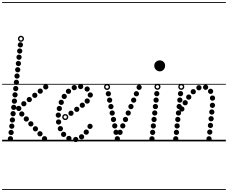

<svg xmlns="http://www.w3.org/2000/svg" viewBox="-25 -1349 2175 1832"><path d="M411.5 -495Q401 -495 393.8 -502.2Q386.5 -509.5 386.5 -520Q386.5 -530.5 393.8 -537.8Q401 -545 411.5 -545Q422 -545 429.2 -537.8Q436.5 -530.5 436.5 -520Q436.5 -509.5 429.2 -502.2Q422 -495 411.5 -495ZM359 -454.5Q348.5 -454.5 341.2 -461.8Q334 -469 334 -479.5Q334 -490 341.2 -497.2Q348.5 -504.5 359 -504.5Q369.5 -504.5 376.8 -497.2Q384 -490 384 -479.5Q384 -469 376.8 -461.8Q369.5 -454.5 359 -454.5ZM307 -414.5Q296.5 -414.5 289.2 -421.8Q282 -429 282 -439.5Q282 -450 289.2 -457.2Q296.5 -464.5 307 -464.5Q317.5 -464.5 324.8 -457.2Q332 -450 332 -439.5Q332 -429 324.8 -421.8Q317.5 -414.5 307 -414.5ZM254.5 -374Q244 -374 236.8 -381.2Q229.5 -388.5 229.5 -399Q229.5 -409.5 236.8 -416.8Q244 -424 254.5 -424Q265 -424 272.2 -416.8Q279.5 -409.5 279.5 -399Q279.5 -388.5 272.2 -381.2Q265 -374 254.5 -374ZM202.5 -334Q192 -334 184.8 -341.2Q177.5 -348.5 177.5 -359Q177.5 -369.5 184.8 -376.8Q192 -384 202.5 -384Q213 -384 220.2 -376.8Q227.5 -369.5 227.5 -359Q227.5 -348.5 220.2 -341.2Q213 -334 202.5 -334ZM154 -289.5Q143.5 -289.5 136.2 -296.8Q129 -304 129 -314.5Q129 -325 136.2 -332.2Q143.5 -339.5 154 -339.5Q164.5 -339.5 171.8 -332.2Q179 -325 179 -314.5Q179 -304 171.8 -296.8Q164.5 -289.5 154 -289.5ZM183 -236.5Q172.5 -236.5 165.2 -243.8Q158 -251 158 -261.5Q158 -272 165.2 -279.2Q172.5 -286.5 183 -286.5Q193.5 -286.5 200.8 -279.2Q208 -272 208 -261.5Q208 -251 200.8 -243.8Q193.5 -236.5 183 -236.5ZM226 -189Q215.5 -189 208.2 -196.2Q201 -203.5 201 -214Q201 -224.5 208.2 -231.8Q215.5 -239 226 -239Q236.5 -239 243.8 -231.8Q251 -224.5 251 -214Q251 -203.5 243.8 -196.2Q236.5 -189 226 -189ZM269.5 -142Q259 -142 251.8 -149.2Q244.5 -156.5 244.5 -167Q244.5 -177.5 251.8 -184.8Q259 -192 269.5 -192Q280 -192 287.2 -184.8Q294.5 -177.5 294.5 -167Q294.5 -156.5 287.2 -149.2Q280 -142 269.5 -142ZM313 -95Q302.5 -95 295.2 -102.2Q288 -109.5 288 -120Q288 -130.5 295.2 -137.8Q302.5 -145 313 -145Q323.5 -145 330.8 -137.8Q338 -130.5 338 -120Q338 -109.5 330.8 -102.2Q323.5 -95 313 -95ZM356.5 -47.5Q346 -47.5 338.8 -54.8Q331.5 -62 331.5 -72.5Q331.5 -83 338.8 -90.2Q346 -97.5 356.5 -97.5Q367 -97.5 374.2 -90.2Q381.5 -83 381.5 -72.5Q381.5 -62 374.2 -54.8Q367 -47.5 356.5 -47.5ZM400 -0.5Q389.5 -0.5 382.2 -7.8Q375 -15 375 -25.5Q375 -36 382.2 -43.2Q389.5 -50.5 400 -50.5Q410.5 -50.5 417.8 -43.2Q425 -36 425 -25.5Q425 -15 417.8 -7.8Q410.5 -0.5 400 -0.5ZM169.5 -896Q159 -896 151.8 -903.2Q144.5 -910.5 144.5 -921Q144.5 -931.5 151.8 -938.8Q159 -946 169.5 -946Q180 -946 187.2 -938.8Q194.5 -931.5 194.5 -921Q194.5 -910.5 187.2 -903.2Q180 -896 169.5 -896ZM163 -837Q152.5 -837 145.2 -844.2Q138 -851.5 138 -862Q138 -872.5 145.2 -879.8Q152.5 -887 163 -887Q173.5 -887 180.8 -879.8Q188 -872.5 188 -862Q188 -851.5 180.8 -844.2Q173.5 -837 163 -837ZM156.5 -778Q146 -778 138.8 -785.2Q131.5 -792.5 131.5 -803Q131.5 -813.5 138.8 -820.8Q146 -828 156.5 -828Q167 -828 174.2 -820.8Q181.5 -813.5 181.5 -803Q181.5 -792.5 174.2 -785.2Q167 -778 156.5 -778ZM150.5 -718Q140 -718 132.8 -725.2Q125.5 -732.5 125.5 -743Q125.5 -753.5 132.8 -760.8Q140 -768 150.5 -768Q161 -768 168.2 -760.8Q175.5 -753.5 175.5 -743Q175.5 -732.5 168.2 -725.2Q161 -718 150.5 -718ZM144 -658.5Q133.5 -658.5 126.2 -665.8Q119 -673 119 -683.5Q119 -694 126.2 -701.2Q133.5 -708.5 144 -708.5Q154.5 -708.5 161.8 -701.2Q169 -694 169 -683.5Q169 -673 161.8 -665.8Q154.5 -658.5 144 -658.5ZM137.5 -598.5Q127 -598.5 119.8 -605.8Q112.5 -613 112.5 -623.5Q112.5 -634 119.8 -641.2Q127 -648.5 137.5 -648.5Q148 -648.5 155.2 -641.2Q162.5 -634 162.5 -623.5Q162.5 -613 155.2 -605.8Q148 -598.5 137.5 -598.5ZM131.5 -538.5Q121 -538.5 113.8 -545.8Q106.5 -553 106.5 -563.5Q106.5 -574 113.8 -581.2Q121 -588.5 131.5 -588.5Q142 -588.5 149.2 -581.2Q156.5 -574 156.5 -563.5Q156.5 -553 149.2 -545.8Q142 -538.5 131.5 -538.5ZM125 -479Q114.5 -479 107.2 -486.2Q100 -493.5 100 -504Q100 -514.5 107.2 -521.8Q114.5 -529 125 -529Q135.5 -529 142.8 -521.8Q150 -514.5 150 -504Q150 -493.5 142.8 -486.2Q135.5 -479 125 -479ZM118.5 -419Q108 -419 100.8 -426.2Q93.5 -433.5 93.5 -444Q93.5 -454.5 100.8 -461.8Q108 -469 118.5 -469Q129 -469 136.2 -461.8Q143.5 -454.5 143.5 -444Q143.5 -433.5 136.2 -426.2Q129 -419 118.5 -419ZM112.5 -359Q102 -359 94.8 -366.2Q87.5 -373.5 87.5 -384Q87.5 -394.5 94.8 -401.8Q102 -409 112.5 -409Q123 -409 130.2 -401.8Q137.5 -394.5 137.5 -384Q137.5 -373.5 130.2 -366.2Q123 -359 112.5 -359ZM106 -299.5Q95.5 -299.5 88.2 -306.8Q81 -314 81 -324.5Q81 -335 88.2 -342.2Q95.5 -349.5 106 -349.5Q116.5 -349.5 123.8 -342.2Q131 -335 131 -324.5Q131 -314 123.8 -306.8Q116.5 -299.5 106 -299.5ZM100 -239.5Q89.5 -239.5 82.2 -246.8Q75 -254 75 -264.5Q75 -275 82.2 -282.2Q89.5 -289.5 100 -289.5Q110.5 -289.5 117.8 -282.2Q125 -275 125 -264.5Q125 -254 117.8 -246.8Q110.5 -239.5 100 -239.5ZM93.5 -179.5Q83 -179.5 75.8 -186.8Q68.5 -194 68.5 -204.5Q68.5 -215 75.8 -222.2Q83 -229.5 93.5 -229.5Q104 -229.5 111.2 -222.2Q118.5 -215 118.5 -204.5Q118.5 -194 111.2 -186.8Q104 -179.5 93.5 -179.5ZM87.5 -120Q77 -120 69.8 -127.2Q62.5 -134.5 62.5 -145Q62.5 -155.5 69.8 -162.8Q77 -170 87.5 -170Q98 -170 105.2 -162.8Q112.5 -155.5 112.5 -145Q112.5 -134.5 105.2 -127.2Q98 -120 87.5 -120ZM81 -60Q70.5 -60 63.2 -67.2Q56 -74.5 56 -85Q56 -95.5 63.2 -102.8Q70.5 -110 81 -110Q91.5 -110 98.8 -102.8Q106 -95.5 106 -85Q106 -74.5 98.8 -67.2Q91.5 -60 81 -60ZM74.5 0Q64 0 56.8 -7.2Q49.5 -14.5 49.5 -25Q49.5 -35.5 56.8 -42.8Q64 -50 74.5 -50Q85 -50 92.2 -42.8Q99.5 -35.5 99.5 -25Q99.5 -14.5 92.2 -7.2Q85 0 74.5 0ZM175 -950Q163 -950 154.5 -958.5Q146 -967 146 -979Q146 -991 154.5 -999.5Q163 -1008 175 -1008Q187 -1008 195.5 -999.5Q204 -991 204 -979Q204 -967 195.5 -958.5Q187 -950 175 -950ZM175 -963.5Q181.5 -963.5 186 -968.2Q190.5 -973 190.5 -979.5Q190.5 -985.5 186 -990Q181.5 -994.5 175 -994.5Q168.5 -994.5 164 -990Q159.5 -985.5 159.5 -979.5Q159.5 -973 164 -968.2Q168.5 -963.5 175 -963.5ZM-5 455H497V463H-5ZM-5 -16H497V0H-5ZM-5 -549H497V-541H-5ZM-5 -1329H497V-1321H-5Z M652.5 -243.5Q642 -243.5 634.8 -250.8Q627.5 -258 627.5 -268.5Q627.5 -279 634.8 -286.2Q642 -293.5 652.5 -293.5Q663 -293.5 670.2 -286.2Q677.5 -279 677.5 -268.5Q677.5 -258 670.2 -250.8Q663 -243.5 652.5 -243.5ZM707.5 -281Q697 -281 689.8 -288.2Q682.5 -295.5 682.5 -306Q682.5 -316.5 689.8 -323.8Q697 -331 707.5 -331Q718 -331 725.2 -323.8Q732.5 -316.5 732.5 -306Q732.5 -295.5 725.2 -288.2Q718 -281 707.5 -281ZM760.5 -320Q750 -320 742.8 -327.2Q735.5 -334.5 735.5 -345Q735.5 -355.5 742.8 -362.8Q750 -370 760.5 -370Q771 -370 778.2 -362.8Q785.5 -355.5 785.5 -345Q785.5 -334.5 778.2 -327.2Q771 -320 760.5 -320ZM807 -360Q796.5 -360 789.2 -367.2Q782 -374.5 782 -385Q782 -395.5 789.2 -402.8Q796.5 -410 807 -410Q817.5 -410 824.8 -402.8Q832 -395.5 832 -385Q832 -374.5 824.8 -367.2Q817.5 -360 807 -360ZM836.5 -417.5Q826 -417.5 818.8 -424.8Q811.5 -432 811.5 -442.5Q811.5 -453 818.8 -460.2Q826 -467.5 836.5 -467.5Q847 -467.5 854.2 -460.2Q861.5 -453 861.5 -442.5Q861.5 -432 854.2 -424.8Q847 -417.5 836.5 -417.5ZM806.5 -474.5Q796 -474.5 788.8 -481.8Q781.5 -489 781.5 -499.5Q781.5 -510 788.8 -517.2Q796 -524.5 806.5 -524.5Q817 -524.5 824.2 -517.2Q831.5 -510 831.5 -499.5Q831.5 -489 824.2 -481.8Q817 -474.5 806.5 -474.5ZM744.5 -498.5Q734 -498.5 726.8 -505.8Q719.5 -513 719.5 -523.5Q719.5 -534 726.8 -541.2Q734 -548.5 744.5 -548.5Q755 -548.5 762.2 -541.2Q769.5 -534 769.5 -523.5Q769.5 -513 762.2 -505.8Q755 -498.5 744.5 -498.5ZM683.5 -488Q673 -488 665.8 -495.2Q658.5 -502.5 658.5 -513Q658.5 -523.5 665.8 -530.8Q673 -538 683.5 -538Q694 -538 701.2 -530.8Q708.5 -523.5 708.5 -513Q708.5 -502.5 701.2 -495.2Q694 -488 683.5 -488ZM628.5 -453Q618 -453 610.8 -460.2Q603.5 -467.5 603.5 -478Q603.5 -488.5 610.8 -495.8Q618 -503 628.5 -503Q639 -503 646.2 -495.8Q653.5 -488.5 653.5 -478Q653.5 -467.5 646.2 -460.2Q639 -453 628.5 -453ZM588 -404Q577.5 -404 570.2 -411.2Q563 -418.5 563 -429Q563 -439.5 570.2 -446.8Q577.5 -454 588 -454Q598.5 -454 605.8 -446.8Q613 -439.5 613 -429Q613 -418.5 605.8 -411.2Q598.5 -404 588 -404ZM559.5 -347.5Q549 -347.5 541.8 -354.8Q534.5 -362 534.5 -372.5Q534.5 -383 541.8 -390.2Q549 -397.5 559.5 -397.5Q570 -397.5 577.2 -390.2Q584.5 -383 584.5 -372.5Q584.5 -362 577.2 -354.8Q570 -347.5 559.5 -347.5ZM541 -288.5Q530.5 -288.5 523.2 -295.8Q516 -303 516 -313.5Q516 -324 523.2 -331.2Q530.5 -338.5 541 -338.5Q551.5 -338.5 558.8 -331.2Q566 -324 566 -313.5Q566 -303 558.8 -295.8Q551.5 -288.5 541 -288.5ZM531.5 -225.5Q521 -225.5 513.8 -232.8Q506.5 -240 506.5 -250.5Q506.5 -261 513.8 -268.2Q521 -275.5 531.5 -275.5Q542 -275.5 549.2 -268.2Q556.5 -261 556.5 -250.5Q556.5 -240 549.2 -232.8Q542 -225.5 531.5 -225.5ZM534 -160Q523.5 -160 516.2 -167.2Q509 -174.5 509 -185Q509 -195.5 516.2 -202.8Q523.5 -210 534 -210Q544.5 -210 551.8 -202.8Q559 -195.5 559 -185Q559 -174.5 551.8 -167.2Q544.5 -160 534 -160ZM551 -96.5Q540.5 -96.5 533.2 -103.8Q526 -111 526 -121.5Q526 -132 533.2 -139.2Q540.5 -146.5 551 -146.5Q561.5 -146.5 568.8 -139.2Q576 -132 576 -121.5Q576 -111 568.8 -103.8Q561.5 -96.5 551 -96.5ZM582 -42Q571.5 -42 564.2 -49.2Q557 -56.5 557 -67Q557 -77.5 564.2 -84.8Q571.5 -92 582 -92Q592.5 -92 599.8 -84.8Q607 -77.5 607 -67Q607 -56.5 599.8 -49.2Q592.5 -42 582 -42ZM632.5 -3Q622 -3 614.8 -10.2Q607.5 -17.5 607.5 -28Q607.5 -38.5 614.8 -45.8Q622 -53 632.5 -53Q643 -53 650.2 -45.8Q657.5 -38.5 657.5 -28Q657.5 -17.5 650.2 -10.2Q643 -3 632.5 -3ZM697.5 7Q687 7 679.8 -0.2Q672.5 -7.5 672.5 -18Q672.5 -28.5 679.8 -35.8Q687 -43 697.5 -43Q708 -43 715.2 -35.8Q722.5 -28.5 722.5 -18Q722.5 -7.5 715.2 -0.2Q708 7 697.5 7ZM753.5 -18.5Q743 -18.5 735.8 -25.8Q728.5 -33 728.5 -43.5Q728.5 -54 735.8 -61.2Q743 -68.5 753.5 -68.5Q764 -68.5 771.2 -61.2Q778.5 -54 778.5 -43.5Q778.5 -33 771.2 -25.8Q764 -18.5 753.5 -18.5ZM798 -63.5Q787.5 -63.5 780.2 -70.8Q773 -78 773 -88.5Q773 -99 780.2 -106.2Q787.5 -113.5 798 -113.5Q808.5 -113.5 815.8 -106.2Q823 -99 823 -88.5Q823 -78 815.8 -70.8Q808.5 -63.5 798 -63.5ZM834 -118.5Q823.5 -118.5 816.2 -125.8Q809 -133 809 -143.5Q809 -154 816.2 -161.2Q823.5 -168.5 834 -168.5Q844.5 -168.5 851.8 -161.2Q859 -154 859 -143.5Q859 -133 851.8 -125.8Q844.5 -118.5 834 -118.5ZM597.5 -203Q585.5 -203 577 -211.5Q568.5 -220 568.5 -232Q568.5 -244 577 -252.5Q585.5 -261 597.5 -261Q609.5 -261 618 -252.5Q626.5 -244 626.5 -232Q626.5 -220 618 -211.5Q609.5 -203 597.5 -203ZM597.5 -216.5Q604 -216.5 608.5 -221.2Q613 -226 613 -232.5Q613 -238.5 608.5 -243Q604 -247.5 597.5 -247.5Q591 -247.5 586.5 -243Q582 -238.5 582 -232.5Q582 -226 586.5 -221.2Q591 -216.5 597.5 -216.5ZM458.5 455H952V463H458.5ZM458.5 -16H952V0H458.5ZM458.5 -549H952V-541H458.5ZM458.5 -1329H952V-1321H458.5Z M1302.5 -491Q1292 -491 1284.8 -498.2Q1277.5 -505.5 1277.5 -516Q1277.5 -526.5 1284.8 -533.8Q1292 -541 1302.5 -541Q1313 -541 1320.2 -533.8Q1327.5 -526.5 1327.5 -516Q1327.5 -505.5 1320.2 -498.2Q1313 -491 1302.5 -491ZM1276.5 -429.5Q1266 -429.5 1258.8 -436.8Q1251.5 -444 1251.5 -454.5Q1251.5 -465 1258.8 -472.2Q1266 -479.5 1276.5 -479.5Q1287 -479.5 1294.2 -472.2Q1301.5 -465 1301.5 -454.5Q1301.5 -444 1294.2 -436.8Q1287 -429.5 1276.5 -429.5ZM1250.5 -368.5Q1240 -368.5 1232.8 -375.8Q1225.5 -383 1225.5 -393.5Q1225.5 -404 1232.8 -411.2Q1240 -418.5 1250.5 -418.5Q1261 -418.5 1268.2 -411.2Q1275.5 -404 1275.5 -393.5Q1275.5 -383 1268.2 -375.8Q1261 -368.5 1250.5 -368.5ZM1224.5 -307Q1214 -307 1206.8 -314.2Q1199.5 -321.5 1199.5 -332Q1199.5 -342.5 1206.8 -349.8Q1214 -357 1224.5 -357Q1235 -357 1242.2 -349.8Q1249.5 -342.5 1249.5 -332Q1249.5 -321.5 1242.2 -314.2Q1235 -307 1224.5 -307ZM1198.5 -245.5Q1188 -245.5 1180.8 -252.8Q1173.5 -260 1173.5 -270.5Q1173.5 -281 1180.8 -288.2Q1188 -295.5 1198.5 -295.5Q1209 -295.5 1216.2 -288.2Q1223.5 -281 1223.5 -270.5Q1223.5 -260 1216.2 -252.8Q1209 -245.5 1198.5 -245.5ZM1172.5 -184Q1162 -184 1154.8 -191.2Q1147.5 -198.5 1147.5 -209Q1147.5 -219.5 1154.8 -226.8Q1162 -234 1172.5 -234Q1183 -234 1190.2 -226.8Q1197.5 -219.5 1197.5 -209Q1197.5 -198.5 1190.2 -191.2Q1183 -184 1172.5 -184ZM1146.5 -123Q1136 -123 1128.8 -130.2Q1121.5 -137.5 1121.5 -148Q1121.5 -158.5 1128.8 -165.8Q1136 -173 1146.5 -173Q1157 -173 1164.2 -165.8Q1171.5 -158.5 1171.5 -148Q1171.5 -137.5 1164.2 -130.2Q1157 -123 1146.5 -123ZM1120.5 -61.5Q1110 -61.5 1102.8 -68.8Q1095.5 -76 1095.5 -86.5Q1095.5 -97 1102.8 -104.2Q1110 -111.5 1120.5 -111.5Q1131 -111.5 1138.2 -104.2Q1145.5 -97 1145.5 -86.5Q1145.5 -76 1138.2 -68.8Q1131 -61.5 1120.5 -61.5ZM1009 -429.5Q998.5 -429.5 991.2 -436.8Q984 -444 984 -454.5Q984 -465 991.2 -472.2Q998.5 -479.5 1009 -479.5Q1019.5 -479.5 1026.8 -472.2Q1034 -465 1034 -454.5Q1034 -444 1026.8 -436.8Q1019.5 -429.5 1009 -429.5ZM1021 -368.5Q1010.5 -368.5 1003.2 -375.8Q996 -383 996 -393.5Q996 -404 1003.2 -411.2Q1010.5 -418.5 1021 -418.5Q1031.5 -418.5 1038.8 -411.2Q1046 -404 1046 -393.5Q1046 -383 1038.8 -375.8Q1031.5 -368.5 1021 -368.5ZM1033.5 -307Q1023 -307 1015.8 -314.2Q1008.5 -321.5 1008.5 -332Q1008.5 -342.5 1015.8 -349.8Q1023 -357 1033.5 -357Q1044 -357 1051.2 -349.8Q1058.5 -342.5 1058.5 -332Q1058.5 -321.5 1051.2 -314.2Q1044 -307 1033.5 -307ZM1045.5 -245.5Q1035 -245.5 1027.8 -252.8Q1020.5 -260 1020.5 -270.5Q1020.5 -281 1027.8 -288.2Q1035 -295.5 1045.5 -295.5Q1056 -295.5 1063.2 -288.2Q1070.5 -281 1070.5 -270.5Q1070.5 -260 1063.2 -252.8Q1056 -245.5 1045.5 -245.5ZM1058 -184Q1047.5 -184 1040.2 -191.2Q1033 -198.5 1033 -209Q1033 -219.5 1040.2 -226.8Q1047.5 -234 1058 -234Q1068.5 -234 1075.8 -226.8Q1083 -219.5 1083 -209Q1083 -198.5 1075.8 -191.2Q1068.5 -184 1058 -184ZM1070 -123Q1059.5 -123 1052.2 -130.2Q1045 -137.5 1045 -148Q1045 -158.5 1052.2 -165.8Q1059.5 -173 1070 -173Q1080.5 -173 1087.8 -165.8Q1095 -158.5 1095 -148Q1095 -137.5 1087.8 -130.2Q1080.5 -123 1070 -123ZM1082.5 -61.5Q1072 -61.5 1064.8 -68.8Q1057.5 -76 1057.5 -86.5Q1057.5 -97 1064.8 -104.2Q1072 -111.5 1082.5 -111.5Q1093 -111.5 1100.2 -104.2Q1107.5 -97 1107.5 -86.5Q1107.5 -76 1100.2 -68.8Q1093 -61.5 1082.5 -61.5ZM1094.5 0Q1084 0 1076.8 -7.2Q1069.5 -14.5 1069.5 -25Q1069.5 -35.5 1076.8 -42.8Q1084 -50 1094.5 -50Q1105 -50 1112.2 -42.8Q1119.5 -35.5 1119.5 -25Q1119.5 -14.5 1112.2 -7.2Q1105 0 1094.5 0ZM996.5 -490.5Q984.5 -490.5 976 -499Q967.5 -507.5 967.5 -519.5Q967.5 -531.5 976 -540Q984.5 -548.5 996.5 -548.5Q1008.5 -548.5 1017 -540Q1025.5 -531.5 1025.5 -519.5Q1025.5 -507.5 1017 -499Q1008.5 -490.5 996.5 -490.5ZM996.5 -504Q1003 -504 1007.5 -508.8Q1012 -513.5 1012 -520Q1012 -526 1007.5 -530.5Q1003 -535 996.5 -535Q990 -535 985.5 -530.5Q981 -526 981 -520Q981 -513.5 985.5 -508.8Q990 -504 996.5 -504ZM904.5 455H1390V463H904.5ZM904.5 -16H1390V0H904.5ZM904.5 -549H1390V-541H904.5ZM904.5 -1329H1390V-1321H904.5Z M1447 -722Q1447 -744 1462.2 -758.5Q1477.5 -773 1499.5 -773Q1520.5 -773 1535.5 -758.8Q1550.5 -744.5 1550.5 -722Q1550.5 -707.5 1543.8 -695Q1537 -682.5 1525.5 -675.2Q1514 -668 1499.5 -668Q1479.5 -668 1463.2 -683.5Q1447 -699 1447 -722ZM1447 -722Q1447 -744 1462.2 -758.5Q1477.5 -773 1499.5 -773Q1520.5 -773 1535.5 -758.8Q1550.5 -744.5 1550.5 -722Q1550.5 -707.5 1543.8 -695Q1537 -682.5 1525.5 -675.2Q1514 -668 1499.5 -668Q1479.5 -668 1463.2 -683.5Q1447 -699 1447 -722ZM1471 -430.5Q1460.5 -430.5 1453.2 -437.8Q1446 -445 1446 -455.5Q1446 -466 1453.2 -473.2Q1460.5 -480.5 1471 -480.5Q1481.5 -480.5 1488.8 -473.2Q1496 -466 1496 -455.5Q1496 -445 1488.8 -437.8Q1481.5 -430.5 1471 -430.5ZM1464.5 -369Q1454 -369 1446.8 -376.2Q1439.5 -383.5 1439.5 -394Q1439.5 -404.5 1446.8 -411.8Q1454 -419 1464.5 -419Q1475 -419 1482.2 -411.8Q1489.5 -404.5 1489.5 -394Q1489.5 -383.5 1482.2 -376.2Q1475 -369 1464.5 -369ZM1458 -307.5Q1447.5 -307.5 1440.2 -314.8Q1433 -322 1433 -332.5Q1433 -343 1440.2 -350.2Q1447.5 -357.5 1458 -357.5Q1468.5 -357.5 1475.8 -350.2Q1483 -343 1483 -332.5Q1483 -322 1475.8 -314.8Q1468.5 -307.5 1458 -307.5ZM1451.5 -246Q1441 -246 1433.8 -253.2Q1426.5 -260.5 1426.5 -271Q1426.5 -281.5 1433.8 -288.8Q1441 -296 1451.5 -296Q1462 -296 1469.2 -288.8Q1476.5 -281.5 1476.5 -271Q1476.5 -260.5 1469.2 -253.2Q1462 -246 1451.5 -246ZM1445 -184Q1434.5 -184 1427.2 -191.2Q1420 -198.5 1420 -209Q1420 -219.5 1427.2 -226.8Q1434.5 -234 1445 -234Q1455.5 -234 1462.8 -226.8Q1470 -219.5 1470 -209Q1470 -198.5 1462.8 -191.2Q1455.5 -184 1445 -184ZM1438 -122.5Q1427.5 -122.5 1420.2 -129.8Q1413 -137 1413 -147.5Q1413 -158 1420.2 -165.2Q1427.5 -172.5 1438 -172.5Q1448.5 -172.5 1455.8 -165.2Q1463 -158 1463 -147.5Q1463 -137 1455.8 -129.8Q1448.5 -122.5 1438 -122.5ZM1431.5 -61Q1421 -61 1413.8 -68.2Q1406.5 -75.5 1406.5 -86Q1406.5 -96.5 1413.8 -103.8Q1421 -111 1431.5 -111Q1442 -111 1449.2 -103.8Q1456.5 -96.5 1456.5 -86Q1456.5 -75.5 1449.2 -68.2Q1442 -61 1431.5 -61ZM1425 0.5Q1414.5 0.5 1407.2 -6.8Q1400 -14 1400 -24.5Q1400 -35 1407.2 -42.2Q1414.5 -49.5 1425 -49.5Q1435.5 -49.5 1442.8 -42.2Q1450 -35 1450 -24.5Q1450 -14 1442.8 -6.8Q1435.5 0.5 1425 0.5ZM1477.5 -492Q1465.5 -492 1457 -500.5Q1448.5 -509 1448.5 -521Q1448.5 -533 1457 -541.5Q1465.5 -550 1477.5 -550Q1489.5 -550 1498 -541.5Q1506.5 -533 1506.5 -521Q1506.5 -509 1498 -500.5Q1489.5 -492 1477.5 -492ZM1477.5 -505.5Q1484 -505.5 1488.5 -510.2Q1493 -515 1493 -521.5Q1493 -527.5 1488.5 -532Q1484 -536.5 1477.5 -536.5Q1471 -536.5 1466.5 -532Q1462 -527.5 1462 -521.5Q1462 -515 1466.5 -510.2Q1471 -505.5 1477.5 -505.5ZM1350.5 455H1607.5V463H1350.5ZM1350.5 -16H1607.5V0H1350.5ZM1350.5 -549H1607.5V-541H1350.5ZM1350.5 -1329H1607.5V-1321H1350.5Z M1710 -284Q1699.5 -284 1692.2 -291.2Q1685 -298.5 1685 -309Q1685 -319.5 1692.2 -326.8Q1699.5 -334 1710 -334Q1720.5 -334 1727.8 -326.8Q1735 -319.5 1735 -309Q1735 -298.5 1727.8 -291.2Q1720.5 -284 1710 -284ZM1742 -343.5Q1731.5 -343.5 1724.2 -350.8Q1717 -358 1717 -368.5Q1717 -379 1724.2 -386.2Q1731.5 -393.5 1742 -393.5Q1752.5 -393.5 1759.8 -386.2Q1767 -379 1767 -368.5Q1767 -358 1759.8 -350.8Q1752.5 -343.5 1742 -343.5ZM1776 -397.5Q1765.5 -397.5 1758.2 -404.8Q1751 -412 1751 -422.5Q1751 -433 1758.2 -440.2Q1765.5 -447.5 1776 -447.5Q1786.5 -447.5 1793.8 -440.2Q1801 -433 1801 -422.5Q1801 -412 1793.8 -404.8Q1786.5 -397.5 1776 -397.5ZM1819 -449Q1808.5 -449 1801.2 -456.2Q1794 -463.5 1794 -474Q1794 -484.5 1801.2 -491.8Q1808.5 -499 1819 -499Q1829.5 -499 1836.8 -491.8Q1844 -484.5 1844 -474Q1844 -463.5 1836.8 -456.2Q1829.5 -449 1819 -449ZM1873 -487Q1862.5 -487 1855.2 -494.2Q1848 -501.5 1848 -512Q1848 -522.5 1855.2 -529.8Q1862.5 -537 1873 -537Q1883.5 -537 1890.8 -529.8Q1898 -522.5 1898 -512Q1898 -501.5 1890.8 -494.2Q1883.5 -487 1873 -487ZM1937 -491.5Q1926.5 -491.5 1919.2 -498.8Q1912 -506 1912 -516.5Q1912 -527 1919.2 -534.2Q1926.5 -541.5 1937 -541.5Q1947.5 -541.5 1954.8 -534.2Q1962 -527 1962 -516.5Q1962 -506 1954.8 -498.8Q1947.5 -491.5 1937 -491.5ZM1984.5 -452.5Q1974 -452.5 1966.8 -459.8Q1959.5 -467 1959.5 -477.5Q1959.5 -488 1966.8 -495.2Q1974 -502.5 1984.5 -502.5Q1995 -502.5 2002.2 -495.2Q2009.5 -488 2009.5 -477.5Q2009.5 -467 2002.2 -459.8Q1995 -452.5 1984.5 -452.5ZM2002.5 -388Q1992 -388 1984.8 -395.2Q1977.5 -402.5 1977.5 -413Q1977.5 -423.5 1984.8 -430.8Q1992 -438 2002.5 -438Q2013 -438 2020.2 -430.8Q2027.5 -423.5 2027.5 -413Q2027.5 -402.5 2020.2 -395.2Q2013 -388 2002.5 -388ZM2002 -319Q1991.5 -319 1984.2 -326.2Q1977 -333.5 1977 -344Q1977 -354.5 1984.2 -361.8Q1991.5 -369 2002 -369Q2012.5 -369 2019.8 -361.8Q2027 -354.5 2027 -344Q2027 -333.5 2019.8 -326.2Q2012.5 -319 2002 -319ZM1996 -255Q1985.5 -255 1978.2 -262.2Q1971 -269.5 1971 -280Q1971 -290.5 1978.2 -297.8Q1985.5 -305 1996 -305Q2006.5 -305 2013.8 -297.8Q2021 -290.5 2021 -280Q2021 -269.5 2013.8 -262.2Q2006.5 -255 1996 -255ZM1989.5 -191Q1979 -191 1971.8 -198.2Q1964.5 -205.5 1964.5 -216Q1964.5 -226.5 1971.8 -233.8Q1979 -241 1989.5 -241Q2000 -241 2007.2 -233.8Q2014.5 -226.5 2014.5 -216Q2014.5 -205.5 2007.2 -198.2Q2000 -191 1989.5 -191ZM1983 -127Q1972.5 -127 1965.2 -134.2Q1958 -141.5 1958 -152Q1958 -162.5 1965.2 -169.8Q1972.5 -177 1983 -177Q1993.5 -177 2000.8 -169.8Q2008 -162.5 2008 -152Q2008 -141.5 2000.8 -134.2Q1993.5 -127 1983 -127ZM1976.5 -63.5Q1966 -63.5 1958.8 -70.8Q1951.5 -78 1951.5 -88.5Q1951.5 -99 1958.8 -106.2Q1966 -113.5 1976.5 -113.5Q1987 -113.5 1994.2 -106.2Q2001.5 -99 2001.5 -88.5Q2001.5 -78 1994.2 -70.8Q1987 -63.5 1976.5 -63.5ZM1969.5 0.5Q1959 0.5 1951.8 -6.8Q1944.5 -14 1944.5 -24.5Q1944.5 -35 1951.8 -42.2Q1959 -49.5 1969.5 -49.5Q1980 -49.5 1987.2 -42.2Q1994.5 -35 1994.5 -24.5Q1994.5 -14 1987.2 -6.8Q1980 0.5 1969.5 0.5ZM1697.5 -430.5Q1687 -430.5 1679.8 -437.8Q1672.5 -445 1672.5 -455.5Q1672.5 -466 1679.8 -473.2Q1687 -480.5 1697.5 -480.5Q1708 -480.5 1715.2 -473.2Q1722.5 -466 1722.5 -455.5Q1722.5 -445 1715.2 -437.8Q1708 -430.5 1697.5 -430.5ZM1691 -369Q1680.5 -369 1673.2 -376.2Q1666 -383.5 1666 -394Q1666 -404.5 1673.2 -411.8Q1680.5 -419 1691 -419Q1701.5 -419 1708.8 -411.8Q1716 -404.5 1716 -394Q1716 -383.5 1708.8 -376.2Q1701.5 -369 1691 -369ZM1684.5 -307.5Q1674 -307.5 1666.8 -314.8Q1659.5 -322 1659.5 -332.5Q1659.5 -343 1666.8 -350.2Q1674 -357.5 1684.5 -357.5Q1695 -357.5 1702.2 -350.2Q1709.5 -343 1709.5 -332.5Q1709.5 -322 1702.2 -314.8Q1695 -307.5 1684.5 -307.5ZM1678 -246Q1667.5 -246 1660.2 -253.2Q1653 -260.5 1653 -271Q1653 -281.5 1660.2 -288.8Q1667.5 -296 1678 -296Q1688.5 -296 1695.8 -288.8Q1703 -281.5 1703 -271Q1703 -260.5 1695.8 -253.2Q1688.5 -246 1678 -246ZM1671.5 -184Q1661 -184 1653.8 -191.2Q1646.5 -198.5 1646.5 -209Q1646.5 -219.5 1653.8 -226.8Q1661 -234 1671.5 -234Q1682 -234 1689.2 -226.8Q1696.5 -219.5 1696.5 -209Q1696.5 -198.5 1689.2 -191.2Q1682 -184 1671.5 -184ZM1665 -122.5Q1654.5 -122.5 1647.2 -129.8Q1640 -137 1640 -147.5Q1640 -158 1647.2 -165.2Q1654.5 -172.5 1665 -172.5Q1675.5 -172.5 1682.8 -165.2Q1690 -158 1690 -147.5Q1690 -137 1682.8 -129.8Q1675.5 -122.5 1665 -122.5ZM1658.5 -61Q1648 -61 1640.8 -68.2Q1633.5 -75.5 1633.5 -86Q1633.5 -96.5 1640.8 -103.8Q1648 -111 1658.5 -111Q1669 -111 1676.2 -103.8Q1683.5 -96.5 1683.5 -86Q1683.5 -75.5 1676.2 -68.2Q1669 -61 1658.5 -61ZM1652 0.5Q1641.5 0.5 1634.2 -6.8Q1627 -14 1627 -24.5Q1627 -35 1634.2 -42.2Q1641.5 -49.5 1652 -49.5Q1662.5 -49.5 1669.8 -42.2Q1677 -35 1677 -24.5Q1677 -14 1669.8 -6.8Q1662.5 0.5 1652 0.5ZM1704.5 -491.5Q1692.5 -491.5 1684 -500Q1675.5 -508.5 1675.5 -520.5Q1675.5 -532.5 1684 -541Q1692.5 -549.5 1704.5 -549.5Q1716.5 -549.5 1725 -541Q1733.5 -532.5 1733.5 -520.5Q1733.5 -508.5 1725 -500Q1716.5 -491.5 1704.5 -491.5ZM1704.5 -505Q1711 -505 1715.5 -509.8Q1720 -514.5 1720 -521Q1720 -527 1715.5 -531.5Q1711 -536 1704.5 -536Q1698 -536 1693.5 -531.5Q1689 -527 1689 -521Q1689 -514.5 1693.5 -509.8Q1698 -505 1704.5 -505ZM1574.5 455H2130V463H1574.5ZM1574.5 -16H2130V0H1574.5ZM1574.5 -549H2130V-541H1574.5ZM1574.5 -1329H2130V-1321H1574.5Z"/></svg>

Font: Edu SA Dotted Guide
Style: Regular
Weight: 400
Designer: Tina and Corey Anderson, Eben Sorkin, Mirko Velimirovic
Foundry: Google for Education
Version: Version 2.000